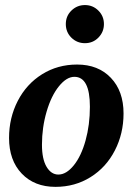

<svg xmlns="http://www.w3.org/2000/svg" viewBox="-20 -725 540 755"><path d="M333.5 -305.2Q333.5 -422.9 272.5 -422.9Q241.7 -422.9 211.7 -385.7Q181.6 -348.6 163.3 -286.1Q145 -223.6 145 -155.8Q145 -99.6 163.1 -69.1Q181.2 -38.6 209.5 -38.6Q240.7 -38.6 270 -74.7Q299.3 -110.8 316.4 -172.4Q333.5 -233.9 333.5 -305.2ZM198.2 9.8Q115.2 9.8 65.4 -42.5Q15.6 -94.7 15.6 -182.6Q15.6 -261.7 49.8 -328.1Q84 -394.5 145.3 -432.9Q206.5 -471.2 283.2 -471.2Q366.2 -471.2 416 -418.9Q465.8 -366.7 465.8 -278.8Q465.8 -199.7 431.6 -133.3Q397.5 -66.9 336.2 -28.6Q274.9 9.8 198.2 9.8ZM238.8 -630.4Q238.8 -662.1 261 -683.6Q283.2 -705.1 314 -705.1Q345.2 -705.1 366.9 -683.3Q388.7 -661.6 388.7 -630.4Q388.7 -599.6 367.2 -577.4Q345.7 -555.2 314 -555.2Q282.7 -555.2 260.7 -576.9Q238.8 -598.6 238.8 -630.4Z"/></svg>

Font: Liberation Serif
Style: Bold Italic
Weight: 700
Italic angle: -16.333°
Designer: Steve Matteson
Foundry: Ascender Corporation
Version: Version 2.1.5